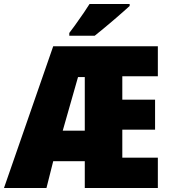

<svg xmlns="http://www.w3.org/2000/svg" viewBox="-26 -947 854 967"><path d="M401 0V-135H242L208 0H-6L242 -714H769V-563H590V-445H755V-294H590V-153H769V0ZM401 -289V-559H367L290 -289ZM627 -917Q600 -892 547.5 -847Q495 -802 451 -767H323V-781L352 -820Q405 -894 425 -927H627Z"/></svg>

Font: Noto Sans Display Black Narrow
Style: Regular
Weight: 900
Width: 4
Designer: Monotype Design team
Foundry: Monotype Imaging Inc.
Version: Version 1.000